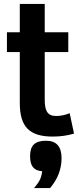

<svg xmlns="http://www.w3.org/2000/svg" viewBox="-20 -675 400 970"><path d="M206 -171V-412H325V-512H206V-655H80V-512H15V-412H80V-155C80 -35.2 127.5 15 247 15C284.3 15 320 10 354 0L332 -103C309.3 -93.7 286.3 -89 263 -89C217.9 -89 206 -118.3 206 -171ZM132 114C132 161.8 148.9 187.2 193 190C189 227.8 176.2 246.6 152 275H233C271.7 229.7 291 179.3 291 124C291 65.3 265 36 213 36C155.4 36 132 60.4 132 114Z"/></svg>

Font: Fog Sans
Style: Bold
Weight: 700
Foundry: Intel Corporation
Version: Version 1.00